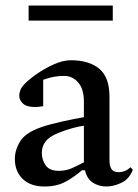

<svg xmlns="http://www.w3.org/2000/svg" viewBox="-20 -669 503 698"><path d="M142 9Q91 9 62.5 -18.5Q34 -46 34 -91Q34 -124 53.5 -155.5Q73 -187 131 -207Q160 -217 205 -227Q250 -237 285 -243V-299Q285 -346 264 -369.5Q243 -393 214 -393Q193 -393 176.5 -390Q160 -387 137 -379V-283Q121 -280 107 -280Q77 -280 63.5 -292.5Q50 -305 50 -321Q50 -330 53.5 -340Q57 -350 65 -359Q82 -378 112 -399Q142 -420 175.5 -435Q209 -450 237 -450Q304 -450 341 -419Q378 -388 378 -318V-87Q378 -65 385.5 -54Q393 -43 412 -43Q422 -43 433 -47Q444 -51 454 -61L463 -52Q450 -18 421.5 -4.5Q393 9 367 9Q339 9 317.5 -5Q296 -19 289 -50H278Q249 -25 217.5 -8Q186 9 142 9ZM132 -113Q132 -88 146 -68Q160 -48 193 -48Q218 -48 237.5 -56Q257 -64 285 -79V-84V-212Q269 -210 244.5 -203.5Q220 -197 193 -186Q160 -173 146 -155Q132 -137 132 -113ZM84 -594V-649H390V-594Z"/></svg>

Font: Gulzar
Style: Regular
Weight: 400
Designer: Borna Izadpanah, Alice Savoie, Simon Cozens, Fiona Ross
Version: Version 1.000;[7b34f74]; ttfautohint (v1.8.4)